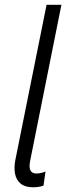

<svg xmlns="http://www.w3.org/2000/svg" viewBox="-20 -772 285 797"><path d="M117.2 5.4Q84 5.4 65.7 -9.8Q47.4 -24.9 42.5 -50.5Q37.6 -76.2 43.5 -106.9L173.3 -752H234.9L105 -103.5Q94.7 -51.8 130.9 -51.8Q140.6 -51.8 151.9 -54.4Q163.1 -57.1 168.9 -60.1L160.6 -1.5Q151.9 2 140.1 3.7Q128.4 5.4 117.2 5.4Z"/></svg>

Font: Reddit Sans Light
Style: Italic
Weight: 300
Italic angle: -11.25°
Designer: Stephen Hutchings
Version: Version 1.013